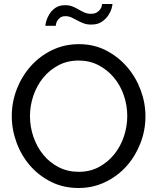

<svg xmlns="http://www.w3.org/2000/svg" viewBox="-20 -936 788 961"><path d="M373 5Q298 5 236.5 -25.5Q175 -56 131 -106.5Q87 -157 63 -222Q39 -287 39 -355Q39 -426 64.5 -491Q90 -556 135 -606Q180 -656 241.5 -685.5Q303 -715 375 -715Q450 -715 511 -683.5Q572 -652 616 -601Q660 -550 684 -485.5Q708 -421 708 -354Q708 -283 682.5 -218Q657 -153 612.5 -103.5Q568 -54 506.5 -24.5Q445 5 373 5ZM130 -355Q130 -301 147.5 -250.5Q165 -200 197 -161Q229 -122 274 -99Q319 -76 374 -76Q431 -76 476 -100.5Q521 -125 552.5 -164.5Q584 -204 600.5 -254Q617 -304 617 -355Q617 -409 599.5 -459.5Q582 -510 549.5 -548.5Q517 -587 472.5 -610Q428 -633 374 -633Q317 -633 272 -609Q227 -585 195.5 -546Q164 -507 147 -457Q130 -407 130 -355ZM437 -813Q414 -813 397.5 -819.5Q381 -826 366.5 -834Q352 -842 338 -848.5Q324 -855 308 -855Q291 -855 281.5 -848Q272 -841 267 -832.5Q262 -824 260.5 -816Q259 -808 259 -807H207Q207 -813 211.5 -830Q216 -847 227 -865Q238 -883 257 -896.5Q276 -910 306 -910Q327 -910 343 -903.5Q359 -897 373.5 -888.5Q388 -880 402.5 -873.5Q417 -867 435 -867Q454 -867 465 -874Q476 -881 482 -890Q488 -899 489.5 -906.5Q491 -914 491 -916H543Q543 -910 538.5 -893.5Q534 -877 522 -859Q510 -841 489.5 -827Q469 -813 437 -813Z"/></svg>

Font: Boldmen Medium
Style: Regular
Weight: 400
Designer: Matt McInerney, Pablo Impallari, Rodrigo Fuenzalida
Foundry: LIVING CONCEPT
Version: Version 1.000